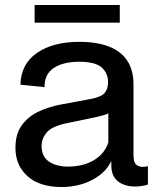

<svg xmlns="http://www.w3.org/2000/svg" viewBox="-20 -741 620 771"><path d="M227 10Q139 10 90.5 -33.5Q42 -77 42 -147Q42 -203 67.5 -238Q93 -273 134 -292.5Q175 -312 223 -321L341 -343Q386 -351 400 -367.5Q414 -384 414 -411Q414 -446 389 -469.5Q364 -493 298 -493Q234 -493 196 -468Q158 -443 159 -391L62 -401Q64 -484 128.5 -528.5Q193 -573 298 -573Q368 -573 416.5 -554.5Q465 -536 490.5 -498Q516 -460 516 -403V-119Q516 -89 527 -80Q538 -71 551 -71Q559 -71 563 -71.5Q567 -72 568 -73H574V0Q564 4 547.5 6Q531 8 523 8Q480 8 453.5 -13Q427 -34 427 -77V-95Q406 -48 351 -19Q296 10 227 10ZM253 -72Q313 -72 356.5 -97.5Q400 -123 415 -169V-298L426 -294Q416 -284 394.5 -278Q373 -272 334 -264L251 -247Q188 -234 167.5 -209Q147 -184 147 -155Q147 -112 177 -92Q207 -72 253 -72ZM119 -650V-721H461V-650Z"/></svg>

Font: BDO Grotesk
Style: Regular
Weight: 400
Designer: Deni Anggara
Foundry: Lokal Container
Version: Version 2.000